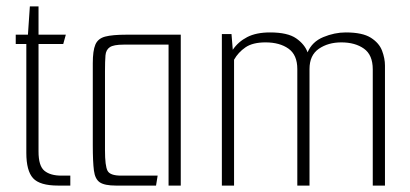

<svg xmlns="http://www.w3.org/2000/svg" viewBox="-20 -578 1277 598"><path d="M161 0Q104 0 83 -23Q62 -46 62 -102V-441H29V-470H67L73 -558H100V-470H185L177 -441H100V-106Q100 -61 118.5 -46Q137 -31 171 -31H199V0Z M341 0Q306 0 291 -10Q276 -20 272.5 -47Q269 -74 269 -126V-381Q269 -420 277 -439Q285 -458 307.5 -464Q330 -470 375 -470H543V0H505V-439H365Q334 -439 322 -431Q310 -423 308.5 -405.5Q307 -388 307 -356V-110Q307 -61 315 -46Q323 -31 357 -31H471L466 0Z M671 0V-472H701L705 -423Q722 -448 750 -462.5Q778 -477 821 -477Q876 -477 902.5 -458.5Q929 -440 938 -415Q952 -448 987 -462.5Q1022 -477 1057 -477Q1109 -477 1135 -460.5Q1161 -444 1170 -420Q1179 -396 1179 -374V0H1141V-362Q1141 -407 1113.5 -426.5Q1086 -446 1043 -446Q1002 -446 973 -426Q944 -406 944 -363V0H906V-363Q906 -407 878.5 -426.5Q851 -446 807 -446Q767 -446 744.5 -430.5Q722 -415 709 -392V0Z"/></svg>

Font: Smooch Sans Light
Style: Regular
Weight: 300
Designer: Robert E. Leuschke
Foundry: Robert E. Leuschke
Version: Version 1.010; ttfautohint (v1.8.3)